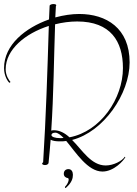

<svg xmlns="http://www.w3.org/2000/svg" viewBox="-20 -794 675 948"><path d="M596 -20C584 0 541 23 502 23C430 23 387 -52 336 -103C492 -143 620 -331 620 -486C620 -655 505 -725 371 -725C334 -725 294 -719 253 -708C254 -726 255 -745 256 -764C257 -765 258 -767 258 -768C258 -772 251 -774 244 -774C236 -774 225 -771 225 -765C224 -742 223 -720 222 -698C106 -657 0 -573 0 -458C0 -418 19 -392 26 -385L32 -389C25 -397 8 -420 8 -452C8 -550 105 -629 221 -666C214 -437 207 -215 193 7C189 10 188 12 188 14C188 18 195 21 202 21C211 21 220 17 220 8C224 -30 227 -67 230 -104C241 -98 257 -96 276 -96C286 -96 297 -96 307 -98C355 -41 413 53 486 53C543 53 591 -2 599 -18ZM252 -674C288 -683 325 -688 361 -688C526 -688 587 -590 587 -458C587 -308 477 -145 323 -116C300 -137 275 -151 245 -151C240 -151 236 -150 233 -149C245 -329 246 -501 252 -674ZM276 -112C253 -112 234 -118 234 -127C234 -134 241 -139 253 -139C265 -139 279 -128 294 -113C288 -112 282 -112 276 -112ZM318 41C305 41 295 49 295 64C295 77 305 84 314 85C325 86 317 112 302 127C299 130 301 138 307 132C335 107 340 86 340 69C340 54 333 41 318 41Z"/></svg>

Font: Stalemate
Style: Regular
Weight: 400
Designer: Astigmatic (AOETI)
Foundry: Astigmatic (AOETI)
Version: Version 001.000